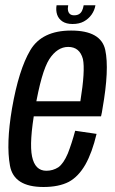

<svg xmlns="http://www.w3.org/2000/svg" viewBox="-20 -721 447 744"><path d="M148.4 3.6 159.6 -59.3Q115.6 -59.3 104.2 -114.6Q92.7 -169.2 115.8 -300.1Q140.3 -443 170.8 -491.4Q201.9 -539.2 244.3 -539.2Q288.7 -539.2 301.3 -492.2Q310.7 -447.9 291.4 -328.6H111.2L101 -270.2H371.5Q375.2 -285.2 377.3 -300.7Q404.1 -452.5 387.8 -527.8Q371.2 -602.6 255.5 -602.6Q142.5 -602.6 97.4 -526.4Q52.6 -450.8 26.5 -300.5Q3.2 -163.2 18.6 -79.2Q33.3 3.6 148.4 3.6ZM159.6 -59.3 148.4 3.6Q207.9 3.6 246.5 -16.3Q283.7 -36.3 310.8 -83.2Q337.1 -129.9 354.2 -202.2L271.3 -214.3Q258.4 -166.1 242.9 -126.4Q226.2 -87.1 206.1 -72.8Q185 -59.3 159.6 -59.3ZM261.1 -628Q287 -628 305 -637.9Q323.1 -647.9 334.8 -664.3Q346.4 -680.8 349.8 -700.5H304.2Q302.2 -688.1 297.9 -679.4Q293.7 -670.6 286.2 -666.2Q278.8 -661.7 267.1 -661.7Q257.3 -661.7 251.5 -666.3Q245.8 -670.9 243.8 -679.4Q241.8 -687.9 244.3 -700.5H199.2Q195.9 -680.8 201.4 -664.3Q207 -647.9 222 -637.9Q237.1 -628 261.1 -628Z"/></svg>

Font: Anybody Thin Condensed
Style: Italic
Weight: 100
Width: 3
Italic angle: -10°
Version: Version 1.113;gftools[0.9.25]